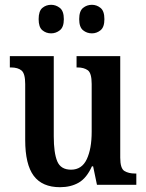

<svg xmlns="http://www.w3.org/2000/svg" viewBox="-20 -770 610 800"><path d="M230 10Q156 10 120.5 -37.5Q85 -85 85 -187V-420Q85 -463 70 -476Q55 -489 25 -489H21V-536H204V-202Q204 -133 218.5 -98Q233 -63 276 -63Q321 -63 341.5 -106.5Q362 -150 362 -221V-420Q362 -466 345.5 -477.5Q329 -489 303 -489H299V-536H481V-113Q481 -68 498.5 -57.5Q516 -47 542 -47H548V0H384L368 -77H363Q341 -28 308 -9Q275 10 230 10ZM363 -631Q342 -631 326 -644Q310 -657 310 -690Q310 -724 326 -737Q342 -750 363 -750Q383 -750 399 -737Q415 -724 415 -690Q415 -657 399 -644Q383 -631 363 -631ZM193 -631Q172 -631 156.5 -644Q141 -657 141 -690Q141 -724 156.5 -737Q172 -750 193 -750Q213 -750 229.5 -737Q246 -724 246 -690Q246 -657 229.5 -644Q213 -631 193 -631Z"/></svg>

Font: Noto Serif Hebrew Condensed SemiBold
Style: Regular
Weight: 600
Width: 3
Designer: Monotype Design Team
Foundry: Monotype Imaging Inc.
Version: Version 2.004; ttfautohint (v1.8.4.7-5d5b)